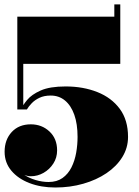

<svg xmlns="http://www.w3.org/2000/svg" viewBox="-30 -824 618 854"><path d="M216 10Q152.5 10 101.5 -9.5Q50.5 -29 20.5 -64.8Q-9.5 -100.5 -9.5 -149Q-9.5 -202.5 22.2 -236.8Q54 -271 107 -271Q156 -271 190 -239.2Q224 -207.5 224 -155Q224 -122.5 207.2 -96.5Q190.5 -70.5 163.8 -55.2Q137 -40 107 -40Q86 -40 65.5 -52.5Q45 -65 28.2 -83.2Q11.5 -101.5 1.5 -119.8Q-8.5 -138 -8.5 -149H17.5Q17.5 -116.5 32.8 -91.5Q48 -66.5 72.8 -49.5Q97.5 -32.5 127.5 -23.5Q157.5 -14.5 186 -14.5Q223 -14.5 248 -32.2Q273 -50 287.8 -79.5Q302.5 -109 308.8 -144.5Q315 -180 315 -215Q315 -272.5 300.5 -313.5Q286 -354.5 259.2 -376.8Q232.5 -399 195.5 -399Q166.5 -399 145.5 -389Q124.5 -379 110.8 -364.5Q97 -350 89.5 -337H63Q71 -355.5 90.8 -379.5Q110.5 -403.5 151 -421.5Q191.5 -439.5 262 -439.5Q340 -439.5 403 -414.5Q466 -389.5 502.8 -339.8Q539.5 -290 539.5 -215Q539.5 -166.5 514 -125.2Q488.5 -84 443.8 -53.8Q399 -23.5 340.5 -6.8Q282 10 216 10ZM47 -337V-750H478.5V-804.5H505V-540H73.5V-337Z"/></svg>

Font: Bodoni Moda 9pt Black
Style: Regular
Weight: 900
Designer: Owen Earl
Foundry: indestructible type
Version: Version 2.005